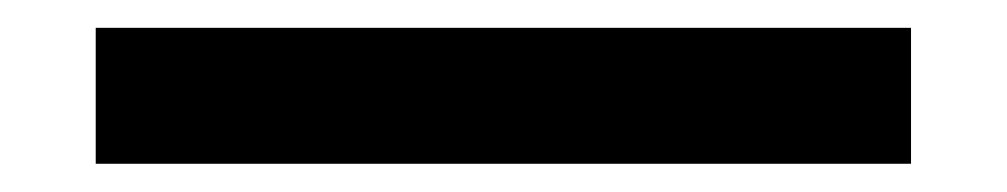

<svg xmlns="http://www.w3.org/2000/svg" viewBox="-20 -20 724 138"><path d="M634.8 0V97.7H48.8V0Z"/></svg>

Font: BabelStone Runic Dotted
Style: Regular
Weight: 400
Designer: Andrew West
Foundry: BabelStone
Version: Version 3.003 March 14, 2022